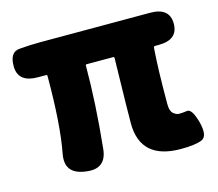

<svg xmlns="http://www.w3.org/2000/svg" viewBox="-87 -679 909 802"><g transform="rotate(-15 367.0 -277.5)"><path d="M602 14Q427 14 427 -144Q427 -187 428 -230L432 -425Q432 -430 427 -430H313Q308 -430 308 -425Q308 -266 288 -71Q280 14 195 2L188 1Q103 -12 119 -95Q142 -215 142 -425Q142 -430 137 -430H102Q19 -430 16 -496Q14 -562 59 -565Q105 -569 149 -569H624Q708 -569 708 -500Q708 -430 624 -430H609Q602 -430 602 -423Q595 -333 595 -181Q595 -152 607.5 -141Q620 -130 633 -130Q646 -130 668 -133Q689 -135 706 -73Q722 -10 693 2Q664 14 602 14Z"/></g></svg>

Font: Resource Han Rounded JP Heavy
Style: Regular
Weight: 900
Designer: Cyano Hao (round all glyphs); Ryoko NISHIZUKA 西塚涼子 (kana, bopomofo & ideographs); Paul D. Hunt (Latin, Greek & Cyrillic)
Foundry: Cyano Hao
Version: 0.990